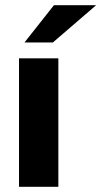

<svg xmlns="http://www.w3.org/2000/svg" viewBox="-20 -717 389 737"><path d="M53 -493H204V0H53ZM187 -697H349L183 -554H74Z"/></svg>

Font: HK Grotesk Black
Style: Regular
Weight: 900
Designer: Alfredo Marco Pradil
Foundry: Hanken Design Co.
Version: Version 3.001